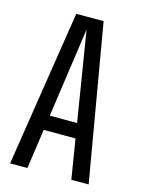

<svg xmlns="http://www.w3.org/2000/svg" viewBox="-99 -680 541 739"><g transform="rotate(15 171.5 -311.0)"><path d="M257 -217V-158H83V-217ZM328 0H259L166 -574L84 0H15L112 -622H221Z"/></g></svg>

Font: Teko Light Light
Style: Regular
Weight: 300
Version: Version 2.000;gftools[0.9.28.dev9+g7d2139d.d20230707]